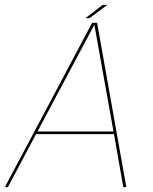

<svg xmlns="http://www.w3.org/2000/svg" viewBox="-39 -771 632 791"><path d="M-19 0H-6.5L109.5 -218.5H430.5L469 0H481.5L361 -677H340.5ZM115.5 -229.5 349 -667.5H350L428.5 -229.5ZM313 -696H329.5L403.5 -751H384Z"/></svg>

Font: Anybody Thin Thin
Style: Italic
Weight: 250
Italic angle: -10°
Version: Version 1.113;gftools[0.9.25]